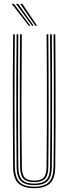

<svg xmlns="http://www.w3.org/2000/svg" viewBox="-20 -980 358 1006"><path d="M159.2 6Q104.2 6 76.9 -18.8Q49.5 -43.5 48.8 -105.8Q47.8 -209 47.4 -325.6Q47 -442.2 47.2 -563Q47.5 -683.8 48.8 -800H57.8Q57 -722 56.6 -631Q56.2 -540 56.2 -446.4Q56.2 -352.8 56.6 -265.5Q57 -178.2 57.8 -107.2Q58.5 -51.8 81.4 -26.9Q104.2 -2 159.2 -2Q214.2 -2 237 -26.9Q259.8 -51.8 260.5 -107.2Q261.2 -176.8 261.8 -260.8Q262.2 -344.8 262.2 -436.2Q262.2 -527.8 261.9 -620.5Q261.5 -713.2 260.5 -800H269.8Q270.5 -694.2 271 -577.2Q271.5 -460.2 271.1 -340.4Q270.8 -220.5 269.5 -105.8Q268.8 -43 241.2 -18.5Q213.8 6 159.2 6ZM159.2 -9.8Q112.5 -9.8 90 -30.8Q67.5 -51.8 67 -106.2Q66 -207.8 65.5 -324.5Q65 -441.2 65.4 -562.8Q65.8 -684.2 67 -800H76Q75.2 -720.5 74.9 -630.9Q74.5 -541.2 74.5 -449.1Q74.5 -357 74.9 -269.4Q75.2 -181.8 76 -106.5Q76.5 -56.5 96.4 -37.1Q116.2 -17.8 159.2 -17.8Q202 -17.8 221.9 -36.9Q241.8 -56 242.2 -106.5Q243.5 -206.5 243.9 -323.2Q244.2 -440 243.9 -562.1Q243.5 -684.2 242.2 -800H251.5Q252.2 -719.8 252.6 -630.1Q253 -540.5 253 -448.8Q253 -357 252.6 -269.6Q252.2 -182.2 251.5 -106.2Q251 -52.2 228.8 -31Q206.5 -9.8 159.2 -9.8ZM159.2 -25.8Q120.8 -25.8 103.2 -43.1Q85.8 -60.5 85.2 -106.5Q84.2 -199.2 83.8 -316.1Q83.2 -433 83.6 -557.9Q84 -682.8 85.2 -800H94.2Q92.8 -634.8 92.6 -461Q92.5 -287.2 94.5 -106.5Q95 -65.2 109.4 -49.5Q123.8 -33.8 159.2 -33.8Q194.5 -33.8 209 -49.5Q223.5 -65.2 224 -106.5Q225.2 -232.2 225.6 -347.2Q226 -462.2 225.6 -573.5Q225.2 -684.8 224.2 -800H233.2Q234 -722 234.4 -631.5Q234.8 -541 234.8 -447.5Q234.8 -354 234.4 -266.4Q234 -178.8 233.2 -106.5Q232.8 -59.8 215 -42.8Q197.2 -25.8 159.2 -25.8ZM130.8 -845 41.5 -959.8H52.8L139.5 -845ZM148 -845 63.8 -959.8H75L156.8 -845ZM165.2 -845 85.8 -959.8H97.2L174.2 -845Z"/></svg>

Font: Big Shoulders Inline Display Light
Style: Regular
Weight: 300
Designer: Patric King
Foundry: XO Type Co
Version: Version 1.000